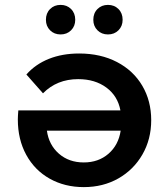

<svg xmlns="http://www.w3.org/2000/svg" viewBox="-20 -759 676 786"><path d="M599 -267Q599 -189 563 -126.5Q527 -64 464.5 -28.5Q402 7 323 7Q245 7 183.5 -27.5Q122 -62 87.5 -125Q53 -188 53 -270Q53 -283 55 -307H473Q462 -366 415.5 -400.5Q369 -435 300 -435Q213 -435 156 -377L88 -454Q125 -496 180 -518Q235 -540 304 -540Q392 -540 459 -505Q526 -470 562.5 -408Q599 -346 599 -267ZM474 -224H172Q180 -166 221 -130Q262 -94 323 -94Q383 -94 424 -129.5Q465 -165 474 -224ZM168 -678Q168 -705 185 -722Q202 -739 228 -739Q254 -739 271 -722Q288 -705 288 -678Q288 -652 271 -635Q254 -618 228 -618Q202 -618 185 -635Q168 -652 168 -678ZM362 -678Q362 -705 379 -722Q396 -739 422 -739Q448 -739 465 -722Q482 -705 482 -678Q482 -652 465 -635Q448 -618 422 -618Q396 -618 379 -635Q362 -652 362 -678Z"/></svg>

Font: mBank SemiBold
Style: Regular
Weight: 600
Designer: Julieta Ulanovsky
Foundry: Julieta Ulanovsky
Version: Version 7.200